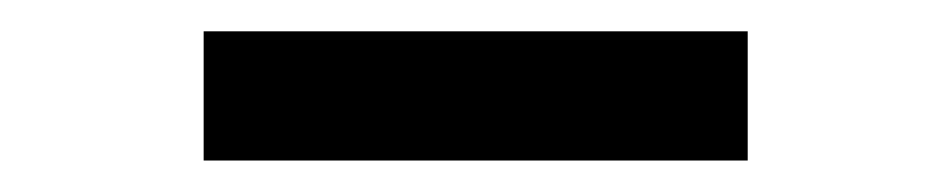

<svg xmlns="http://www.w3.org/2000/svg" viewBox="-20 -747 604 122"><path d="M109.4 -727.1H455.1V-645H109.4Z"/></svg>

Font: My Font
Style: Bold
Weight: 500
Designer: Rasmus Andersson
Foundry: rsms
Version: Version 0.001